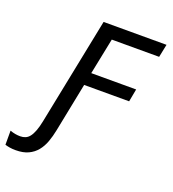

<svg xmlns="http://www.w3.org/2000/svg" viewBox="-237 -749 932 1032"><g transform="rotate(20 229.0 -233.0)"><path d="M522.9 -564H252L210 -356.9H466.8L453.1 -284.2H195.8L140.1 -5.4Q132.8 31.7 121.1 64Q109.4 96.2 89.8 120.1Q70.3 144 41 157.7Q11.7 171.4 -30.8 171.4Q-49.8 171.4 -64.7 168.9Q-79.6 166.5 -91.8 162.6V82Q-75.7 87.9 -61.5 90.3Q-47.4 92.8 -33.2 92.8Q-17.1 92.8 -3.7 87.2Q9.8 81.5 20.3 67.9Q30.8 54.2 39.3 31.7Q47.9 9.3 54.7 -24.4L178.2 -638.2H538.1Z"/></g></svg>

Font: Code New Roman
Style: Italic
Weight: 400
Italic angle: -11°
Monospace: yes
Designer: Sam Radian
Foundry: Code New Roman
Version: Version 1.508 October 19, 2014